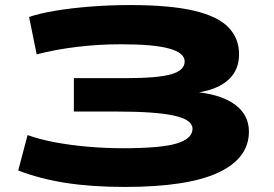

<svg xmlns="http://www.w3.org/2000/svg" viewBox="-20 -730 1085 759"><path d="M52 -56 89 -196Q136 -179 197.5 -167.5Q259 -156 328 -150Q397 -144 466 -144Q617 -144 679 -163Q741 -182 741 -221Q741 -257 667.5 -273Q594 -289 445 -289H272V-421H474Q604 -421 657 -436.5Q710 -452 710 -487Q710 -521 649 -538Q588 -555 458 -555Q369 -555 283 -544.5Q197 -534 125 -515L95 -663Q136 -677 198.5 -687.5Q261 -698 337.5 -704Q414 -710 494 -710Q651 -710 745.5 -688Q840 -666 882.5 -622.5Q925 -579 925 -516Q925 -454 884.5 -416Q844 -378 767 -365Q863 -353 913.5 -313Q964 -273 964 -210Q964 -104 842.5 -47.5Q721 9 474 9Q342 9 240 -7Q138 -23 52 -56Z"/></svg>

Font: Georama ExtraExtended
Style: Bold
Weight: 700
Width: 8
Designer: Jean-Baptiste Levee
Foundry: Production Type
Version: Version 1.000